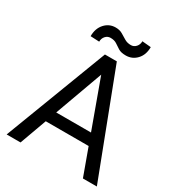

<svg xmlns="http://www.w3.org/2000/svg" viewBox="-207 -1023 1065 1153"><g transform="rotate(30 326.0 -446.0)"><path d="M345.7 -647.9 110.4 0H14.2L285.2 -710.9H347.2ZM543 0 307.1 -647.9 305.7 -710.9H367.7L639.6 0ZM530.8 -263.2V-186H131.3V-263.2ZM440.4 -892.1 501.5 -886.7Q501.5 -833 470.9 -800.5Q440.4 -768.1 396 -768.1Q362.8 -768.1 344.2 -779.8Q325.7 -791.5 308.8 -803Q292 -814.5 265.1 -814.5Q244.6 -814.5 230.7 -798.8Q216.8 -783.2 216.8 -760.3L155.8 -763.2Q155.8 -816.9 186 -850.3Q216.3 -883.8 260.7 -883.8Q288.6 -883.8 308.1 -872.3Q327.6 -860.8 346.7 -849.1Q365.7 -837.4 391.6 -837.4Q412.1 -837.4 426.3 -853.3Q440.4 -869.1 440.4 -892.1Z"/></g></svg>

Font: RobotoDEMO
Style: Regular
Weight: 400
Designer: Christian Robertson
Foundry: Google
Version: Version 2.136